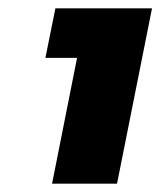

<svg xmlns="http://www.w3.org/2000/svg" viewBox="-20 -801 385 461"><path d="M113 -781H345L261 -360H105L165 -662H89Z"/></svg>

Font: TypoPRO Montserrat
Style: Italic
Weight: 900
Italic angle: -11.3°
Designer: Julieta Ulanovsky
Foundry: Julieta Ulanovsky
Version: Version 6.001